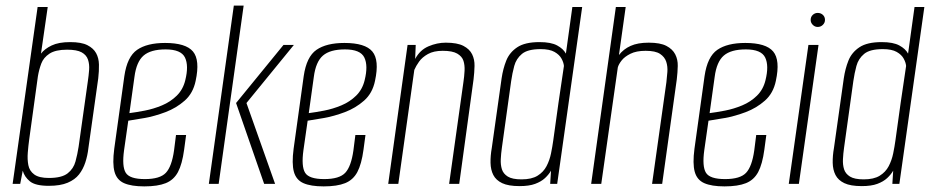

<svg xmlns="http://www.w3.org/2000/svg" viewBox="-20 -655 3319 684"><path d="M154 7Q106 7 86.5 -9Q67 -25 61 -47L52 0H25L114 -630H150L126 -464Q139 -481 164 -493Q189 -505 230 -505Q270 -505 291.5 -494Q313 -483 322.5 -465.5Q332 -448 332.5 -425Q333 -402 330 -376L295 -128Q292 -101 284 -76.5Q276 -52 261.5 -33.5Q247 -15 221 -4Q195 7 154 7ZM154 -21Q200 -21 221 -37.5Q242 -54 249 -80Q256 -106 260 -132L293 -366Q296 -386 297.5 -406Q299 -426 293.5 -442.5Q288 -459 271 -468.5Q254 -478 219 -478Q178 -478 156.5 -464Q135 -450 127 -428.5Q119 -407 115 -383L84 -158Q81 -136 79 -111.5Q77 -87 81 -66.5Q85 -46 102 -33.5Q119 -21 154 -21Z M494 9Q448 9 422 -2.5Q396 -14 388 -43Q380 -72 387 -125L423 -384Q433 -453 468.5 -477.5Q504 -502 568 -502Q642 -502 667.5 -471.5Q693 -441 677 -367Q668 -323 638 -296.5Q608 -270 569.5 -255.5Q531 -241 494.5 -234.5Q458 -228 437 -225L422 -120Q414 -62 428 -39.5Q442 -17 496 -17Q550 -17 571 -39.5Q592 -62 600 -119L607 -174H643L636 -122Q629 -70 614 -42Q599 -14 570.5 -2.5Q542 9 494 9ZM441 -252Q465 -255 496 -261Q527 -267 557 -279.5Q587 -292 609.5 -314Q632 -336 640 -369Q653 -421 639 -450Q625 -479 570 -479Q517 -479 491.5 -457Q466 -435 459 -381Z M724 0 813 -635H848L759 0ZM921 0 821 -288 990 -495H1027L858 -288L960 0Z M1133 9Q1087 9 1061 -2.5Q1035 -14 1027 -43Q1019 -72 1026 -125L1062 -384Q1072 -453 1107.5 -477.5Q1143 -502 1207 -502Q1281 -502 1306.5 -471.5Q1332 -441 1316 -367Q1307 -323 1277 -296.5Q1247 -270 1208.5 -255.5Q1170 -241 1133.5 -234.5Q1097 -228 1076 -225L1061 -120Q1053 -62 1067 -39.5Q1081 -17 1135 -17Q1189 -17 1210 -39.5Q1231 -62 1239 -119L1246 -174H1282L1275 -122Q1268 -70 1253 -42Q1238 -14 1209.5 -2.5Q1181 9 1133 9ZM1080 -252Q1104 -255 1135 -261Q1166 -267 1196 -279.5Q1226 -292 1248.5 -314Q1271 -336 1279 -369Q1292 -421 1278 -450Q1264 -479 1209 -479Q1156 -479 1130.5 -457Q1105 -435 1098 -381Z M1363 0 1432 -495H1461L1459 -445Q1476 -477 1506.5 -490Q1537 -503 1568 -503Q1609 -503 1631 -491.5Q1653 -480 1662 -461.5Q1671 -443 1670.5 -420Q1670 -397 1667 -372L1616 0H1580L1631 -363Q1634 -383 1635 -403Q1636 -423 1631 -438.5Q1626 -454 1609 -464Q1592 -474 1557 -474Q1525 -474 1504.5 -462.5Q1484 -451 1473 -435.5Q1462 -420 1456 -406L1399 0Z M1831 8Q1791 8 1769 -2.5Q1747 -13 1737.5 -31.5Q1728 -50 1727.5 -75Q1727 -100 1732 -128L1767 -376Q1772 -410 1783.5 -439Q1795 -468 1822.5 -486.5Q1850 -505 1902 -505Q1943 -505 1965 -493Q1987 -481 1996 -464L2019 -630H2054L1965 0H1940L1943 -47Q1935 -33 1921.5 -20.5Q1908 -8 1886.5 0Q1865 8 1831 8ZM1838 -16Q1874 -16 1895 -29Q1916 -42 1927 -63Q1938 -84 1943 -108.5Q1948 -133 1951 -155Q1960 -222 1969.5 -288Q1979 -354 1989 -420Q1988 -432 1980.5 -446Q1973 -460 1955.5 -470Q1938 -480 1906 -480Q1860 -480 1839.5 -463Q1819 -446 1812 -420Q1805 -394 1801 -366L1768 -129Q1765 -108 1764 -88Q1763 -68 1768 -52Q1773 -36 1789 -26Q1805 -16 1838 -16Z M2086 0 2174 -630H2209L2185 -459Q2201 -480 2226.5 -491.5Q2252 -503 2291 -503Q2332 -503 2354 -491.5Q2376 -480 2385.5 -461.5Q2395 -443 2394.5 -420Q2394 -397 2391 -372L2339 0H2303L2354 -362Q2356 -379 2357.5 -398.5Q2359 -418 2353.5 -435Q2348 -452 2331.5 -463Q2315 -474 2280 -474Q2247 -474 2226 -463.5Q2205 -453 2194.5 -439.5Q2184 -426 2181 -415L2122 0Z M2561 9Q2515 9 2489 -2.5Q2463 -14 2455 -43Q2447 -72 2454 -125L2490 -384Q2500 -453 2535.5 -477.5Q2571 -502 2635 -502Q2709 -502 2734.5 -471.5Q2760 -441 2744 -367Q2735 -323 2705 -296.5Q2675 -270 2636.5 -255.5Q2598 -241 2561.5 -234.5Q2525 -228 2504 -225L2489 -120Q2481 -62 2495 -39.5Q2509 -17 2563 -17Q2617 -17 2638 -39.5Q2659 -62 2667 -119L2674 -174H2710L2703 -122Q2696 -70 2681 -42Q2666 -14 2637.5 -2.5Q2609 9 2561 9ZM2508 -252Q2532 -255 2563 -261Q2594 -267 2624 -279.5Q2654 -292 2676.5 -314Q2699 -336 2707 -369Q2720 -421 2706 -450Q2692 -479 2637 -479Q2584 -479 2558.5 -457Q2533 -435 2526 -381Z M2790 0 2860 -495H2896L2826 0ZM2893 -559Q2883 -559 2875.5 -566.5Q2868 -574 2868 -584Q2868 -595 2875.5 -602Q2883 -609 2893 -609Q2904 -609 2911.5 -602Q2919 -595 2919 -584Q2919 -574 2911.5 -566.5Q2904 -559 2893 -559Z M3050 8Q3010 8 2988 -2.5Q2966 -13 2956.5 -31.5Q2947 -50 2946.5 -75Q2946 -100 2951 -128L2986 -376Q2991 -410 3002.5 -439Q3014 -468 3041.5 -486.5Q3069 -505 3121 -505Q3162 -505 3184 -493Q3206 -481 3215 -464L3238 -630H3273L3184 0H3159L3162 -47Q3154 -33 3140.5 -20.5Q3127 -8 3105.5 0Q3084 8 3050 8ZM3057 -16Q3093 -16 3114 -29Q3135 -42 3146 -63Q3157 -84 3162 -108.5Q3167 -133 3170 -155Q3179 -222 3188.5 -288Q3198 -354 3208 -420Q3207 -432 3199.5 -446Q3192 -460 3174.5 -470Q3157 -480 3125 -480Q3079 -480 3058.5 -463Q3038 -446 3031 -420Q3024 -394 3020 -366L2987 -129Q2984 -108 2983 -88Q2982 -68 2987 -52Q2992 -36 3008 -26Q3024 -16 3057 -16Z"/></svg>

Font: Alumni Sans Thin ExtraLight
Style: Italic
Weight: 250
Italic angle: -8°
Version: Version 1.016